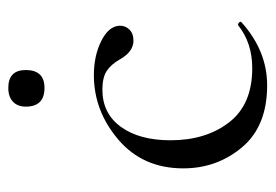

<svg xmlns="http://www.w3.org/2000/svg" viewBox="-118 -518 648 451"><g transform="rotate(-90 205.5 -292.0)"><path d="M225 -511Q181 -511 181 -555Q181 -574 192.5 -585Q204 -596 225 -596Q267 -596 267 -555Q267 -511 225 -511ZM231 12Q135 12 85.5 -47Q36 -106 36 -185Q36 -280 103.5 -337.5Q171 -395 255 -395Q300 -395 334.5 -378Q369 -361 371 -336Q372 -322 362.5 -312Q353 -302 336 -302Q310 -302 292 -334Q280 -355 264.5 -365Q249 -375 221 -375Q165 -375 133.5 -331.5Q102 -288 102 -215Q102 -132 144 -77.5Q186 -23 271 -23Q331 -23 372 -56Q374 -57 376.5 -55.5Q379 -54 380 -52Q381 -50 379 -48Q312 12 231 12Z"/></g></svg>

Font: Cormorant
Style: Regular
Weight: 400
Designer: Christian Thalmann (Catharsis Fonts)
Version: Version 1.000;PS 001.000;hotconv 1.0.70;makeotf.lib2.5.58329